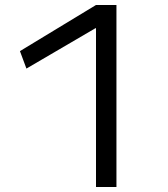

<svg xmlns="http://www.w3.org/2000/svg" viewBox="-20 -750 673 770"><path d="M365 0V-637H363L86 -475L60 -545L365 -730H447V0Z"/></svg>

Font: M PLUS 1 Thin
Style: Regular
Weight: 400
Version: Version 1.001